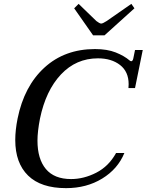

<svg xmlns="http://www.w3.org/2000/svg" viewBox="-20 -964 759 994"><path d="M364 -921 387 -944 479 -855Q486 -850 492.5 -846Q499 -842 504 -842Q512 -842 532 -855L660 -944L676 -921L521 -781H462ZM59 -239Q59 -290 71 -350Q105 -518 210 -614Q315 -710 472 -710Q535 -710 579 -692.5Q623 -675 651 -651Q652 -650 654.5 -648.5Q657 -647 659 -647Q667 -647 670 -661L679 -705H719L679 -508H645Q646 -515 646 -528Q646 -593 601.5 -627.5Q557 -662 487 -662Q374 -662 295.5 -578.5Q217 -495 187 -350Q174 -283 174 -236Q174 -141 217.5 -89Q261 -37 348 -37Q414 -37 478.5 -70Q543 -103 581 -172H624Q590 -89 509 -39.5Q428 10 322 10Q192 10 125.5 -55Q59 -120 59 -239Z"/></svg>

Font: Taviraj Medium
Style: Italic
Weight: 500
Italic angle: -12°
Designer: Katatrad Team
Foundry: CadsonDemak
Version: Version 1.001